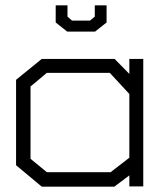

<svg xmlns="http://www.w3.org/2000/svg" viewBox="-20 -697 605 717"><path d="M463 -1V-42L407 0H136L40 -80V-399L136 -477H408L463 -421V-477H515V-1ZM463 -346 390 -425H155L94 -374V-104L155 -54H393L463 -108ZM378 -613 335 -579H231L188 -613V-677H232V-635L249 -620H316L334 -635V-677H378Z"/></svg>

Font: Turret Road
Style: Regular
Weight: 400
Designer: Noponies
Foundry: Noponies
Version: Version 1.001; ttfautohint (v1.8)